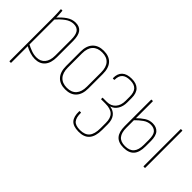

<svg xmlns="http://www.w3.org/2000/svg" viewBox="-20 -1015 1736 1736"><g transform="rotate(45 847.5 -147.0)"><path d="M220 8Q189 8 154.5 -3Q120 -14 86 -33V-55Q120 -37 153 -25Q186 -13 220 -13Q271 -13 300 -47.5Q329 -82 329 -146V-348Q329 -410 309 -438Q289 -466 246 -466Q204 -466 164.5 -437Q125 -408 85 -361V-386Q124 -432 164.5 -459.5Q205 -487 250 -487Q301 -487 325.5 -454Q350 -421 350 -350V-146Q350 -71 316 -31.5Q282 8 220 8ZM76 185Q72 185 72 181V-369Q72 -395 71 -422.5Q70 -450 68 -475Q68 -479 72 -479H85Q88 -479 88 -475Q90 -452 91.5 -427.5Q93 -403 93 -387V-380V181Q93 185 90 185Z M609 8Q540 8 502.5 -32Q465 -72 465 -147V-332Q465 -407 503 -447Q541 -487 609 -487Q678 -487 714.5 -447.5Q751 -408 751 -332V-147Q751 -72 714 -32Q677 8 609 8ZM609 -13Q668 -13 699 -48Q730 -83 730 -149V-330Q730 -397 699 -431.5Q668 -466 609 -466Q550 -466 518 -431.5Q486 -397 486 -330V-149Q486 -83 518 -48Q550 -13 609 -13Z M962 193Q894 192 865 159.5Q836 127 838 58Q838 54 841 54H856Q859 54 859 57Q858 117 881 145Q904 173 962 173Q1025 173 1054 138.5Q1083 104 1083 29V-39Q1083 -101 1052.5 -130Q1022 -159 956 -159H903Q901 -159 900.5 -160Q900 -161 900 -162V-176Q900 -178 900.5 -178.5Q901 -179 903 -179H955Q1007 -179 1037.5 -213.5Q1068 -248 1068 -306V-358Q1068 -414 1043.5 -440.5Q1019 -467 967 -467Q913 -467 888 -443Q863 -419 863 -371Q863 -369 862 -368Q861 -367 860 -367H845Q842 -367 842 -371Q841 -427 872.5 -457Q904 -487 967 -487Q1027 -487 1058 -456Q1089 -425 1089 -363V-306Q1089 -255 1066.5 -219Q1044 -183 1006 -172V-171Q1053 -164 1078.5 -131Q1104 -98 1104 -42V29Q1104 113 1069 153.5Q1034 194 962 193Z M1353 8Q1287 8 1255.5 -28Q1224 -64 1224 -138V-475Q1224 -479 1228 -479H1242Q1245 -479 1245 -475V-138Q1245 -75 1271 -43.5Q1297 -12 1353 -12Q1411 -12 1438.5 -44Q1466 -76 1466 -141V-206Q1466 -268 1444 -291.5Q1422 -315 1382 -315Q1344 -315 1309.5 -290.5Q1275 -266 1241 -231V-257Q1275 -291 1309.5 -313.5Q1344 -336 1385 -336Q1434 -336 1460.5 -306.5Q1487 -277 1487 -209V-142Q1487 -65 1454 -28.5Q1421 8 1353 8ZM1605 0Q1601 0 1601 -4V-475Q1601 -479 1605 -479H1619Q1622 -479 1622 -475V-4Q1622 0 1619 0Z"/></g></svg>

Font: Sofia Sans Condensed Thin
Style: Regular
Weight: 250
Version: Version 4.100